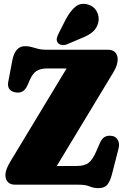

<svg xmlns="http://www.w3.org/2000/svg" viewBox="-20 -958 650 996"><path d="M567.5 -582 274.5 -97H378.5Q418.5 -97 439.5 -113.2Q460.5 -129.5 478.5 -171L499 -218Q510.5 -242 526 -249.2Q541.5 -256.5 563 -252.5Q582.5 -249 592 -230.2Q601.5 -211.5 594.5 -185.5L560.5 -53Q550.5 -15.5 535.8 1.2Q521 18 490 18Q466 18 444.8 9Q423.5 0 386 0H57.5Q34 0 21 -13.5Q8 -27 8 -50Q8 -77 32.5 -118L325.5 -603H226Q190 -603 169.5 -589.8Q149 -576.5 134.5 -543L122.5 -515.5Q102 -469 57 -479.5Q14.5 -489 23 -534.5L44.5 -647.5Q59 -718.5 110 -718.5Q128.5 -718.5 144 -714Q159.5 -709.5 177 -704.8Q194.5 -700 219.5 -700H540.5Q564.5 -700 577.5 -686.5Q590.5 -673 590.5 -650Q590.5 -637 585.5 -620Q580.5 -603 567.5 -582ZM322 -859Q344 -900 370.5 -922.5Q397 -945 435 -935Q468 -925.5 482.5 -897.5Q497 -869.5 489.5 -840Q482 -811.5 462.2 -793.8Q442.5 -776 402.5 -760L328.5 -728.5Q315.5 -723 301.5 -724.8Q287.5 -726.5 280 -736Q272 -747.5 274.8 -759.8Q277.5 -772 284.5 -785.5Z"/></svg>

Font: Fraunces 144pt SuperSoft Black
Style: Regular
Weight: 900
Version: Version 1.000;[b76b70a41]